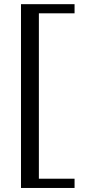

<svg xmlns="http://www.w3.org/2000/svg" viewBox="-20 -762 415 933"><path d="M342.3 151.4H82V-741.7H342.3V-697.3H168.9V106.4H342.3Z"/></svg>

Font: UniBurma_GGSerif
Style: Book
Weight: 400
Designer: Victor San Kho Lin (for Burmese only and related typography optimization with it)
Foundry: http://www.unimm.org
Version: 2.0